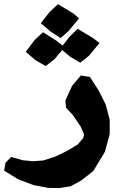

<svg xmlns="http://www.w3.org/2000/svg" viewBox="-68 -744 612 936"><path d="M326.2 -376 283.2 -325.2 251 -253.9 253.9 -218.8 287.1 -183.6 325.2 -127 341.8 -88.9 337.9 -71.3 310.5 -39.1 257.8 -7.8 201.2 19.5 143.6 38.1 92.8 42 43 37.1 -13.7 21.5 -41 48.8 -47.9 87.9 18.6 128.9 94.7 158.2 167 171.9 221.7 172.9 276.4 164.1 328.1 135.7 386.7 89.8 443.4 -3.9 466.8 -89.8V-161.1L447.3 -234.4L413.1 -302.7L370.1 -369.1ZM214.8 -723.6 173.8 -685.5 130.9 -630.9 177.7 -590.8 227.5 -558.6 265.6 -591.8 317.4 -654.3 289.1 -678.7ZM310.5 -603.5 270.5 -564.5 237.3 -521.5 205.1 -546.9 141.6 -586.9 100.6 -548.8 57.6 -491.2 104.5 -451.2 154.3 -421.9 197.3 -455.1 235.4 -500 273.4 -467.8 323.2 -438.5 365.2 -471.7 417 -534.2 385.7 -558.6Z"/></svg>

Font: MaokenAssortedSans-TC
Style: Regular
Weight: 500
Version: Version 0.83